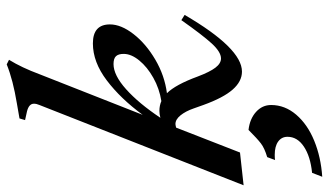

<svg xmlns="http://www.w3.org/2000/svg" viewBox="-240 -522 1003 586"><g transform="rotate(-90 262.0 -229.5)"><path d="M509 -168Q407 7 336 7Q306 7 281 -21.5Q256 -50 234 -111Q232 -116 223.5 -140.5Q215 -165 202.5 -180.5Q190 -196 176 -196Q173 -196 165 -194L89 1L-11 12L234 -611Q238 -620 238 -628Q238 -643 215 -649L188 -655L193 -672Q203 -674 239 -680Q275 -686 304 -693.5Q333 -701 358 -711L372 -704Q348 -665 328 -611L204 -296Q253 -363 309 -405.5Q365 -448 422 -448Q480 -448 480 -396Q480 -362 450.5 -324Q421 -286 372.5 -257.5Q324 -229 270 -222Q296 -196 321 -128Q335 -91 348 -74Q361 -57 376 -57Q396 -57 422 -85.5Q448 -114 493 -178ZM216 -245Q232 -245 246 -239Q284 -245 317 -263.5Q350 -282 370 -306.5Q390 -331 390 -354Q390 -370 383 -377.5Q376 -385 359 -385Q325 -385 282 -346.5Q239 -308 195 -242Q206 -245 216 -245ZM27 221Q77 216 107 196Q137 176 137 146Q137 128 122.5 117.5Q108 107 82 107Q71 107 66 108L75 84Q102 76 116.5 65Q131 54 158 27Q192 31 213 50Q234 69 234 96Q234 138 204.5 172.5Q175 207 125 227.5Q75 248 15 252Z"/></g></svg>

Font: Ibarra Real Nova SemiBold
Style: Italic
Weight: 600
Italic angle: -22°
Designer: Jose Maria Ribagorda & Octavio Pardo
Foundry: Octavio Pardo
Version: Version 1.014